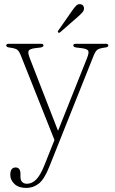

<svg xmlns="http://www.w3.org/2000/svg" viewBox="-20 -678 563 943"><path d="M198.5 132.5 247.5 9.5 82.5 -405Q74 -427 64.2 -434Q54.5 -441 26.5 -444.5Q10.5 -446.5 10.5 -454.5Q10.5 -463 23.5 -463H180Q193.5 -463 193.5 -455Q193.5 -446.5 178 -444.5L152.5 -441.5Q125 -438 120.5 -428.2Q116 -418.5 126.5 -391.5L265 -35.5L407 -391.5Q418 -418.5 413.5 -428.2Q409 -438 381 -441.5L355.5 -444.5Q340 -446.5 340 -455Q340 -463 353.5 -463H499Q512 -463 512 -454.5Q512 -446.5 496 -444.5Q468.5 -441 458.5 -433.8Q448.5 -426.5 440 -405L222.5 140Q198 202 170.8 223.5Q143.5 245 109 245Q71.5 245 51 225.5Q30.5 206 30.5 181.5Q30.5 144.5 56.5 144.5Q80.5 144.5 80.5 176.5V189Q80.5 208.5 89.5 216.5Q98.5 224.5 112.5 224.5Q136.5 224.5 157.2 204.2Q178 184 198.5 132.5ZM331.5 -621.5Q343.5 -639 352.8 -649Q362 -659 374 -657.5Q384 -656.5 388.8 -649.5Q393.5 -642.5 392.5 -634Q391.5 -624.5 383.2 -615.5Q375 -606.5 363.5 -596.5L275.5 -519.5Q270 -515 266 -518.5Q261.5 -521.5 267 -529Z"/></svg>

Font: Fraunces 9pt Thin
Style: Regular
Weight: 100
Version: Version 1.000;[b76b70a41]